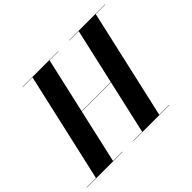

<svg xmlns="http://www.w3.org/2000/svg" viewBox="-201 -992 1234 1234"><g transform="rotate(-45 415.5 -375.0)"><path d="M-42.5 -2V0H282.5V-2H198L281 -369H546L463 -2H382.5V0H707.5V-2H618L787 -748H872.5V-750H547.5V-748H632L546.5 -371H281.5L367 -748H447.5V-750H122.5V-748H212L43 -2Z"/></g></svg>

Font: Bodoni* 96pt
Style: Bold Italic
Weight: 700
Italic angle: -13°
Version: Version 2.3